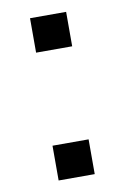

<svg xmlns="http://www.w3.org/2000/svg" viewBox="-64 -531 371 571"><g transform="rotate(-10 121.5 -245.0)"><path d="M67 -386V-490H176V-386ZM67 0V-105H176V0Z"/></g></svg>

Font: Nunito Sans 10pt
Style: Regular
Weight: 400
Designer: Vernon Adams
Foundry: Vernon Adams
Version: Version 3.101;gftools[0.9.27]